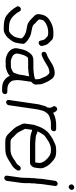

<svg xmlns="http://www.w3.org/2000/svg" viewBox="544 -1254 743 1872"><g transform="rotate(90 916.0 -318.5)"><path d="M239 -35C192 -35 154 -54 124 -91C116 -101 110 -109 105 -114C101 -121 98 -128 93 -136C88 -144 82 -149 75 -150C68 -151 61 -149 55 -145C49 -141 45 -135 43 -128C41 -121 42 -115 45 -109C70 -67 100 -33 136 -7C160 9 197 17 246 17H274C283 17 294 14 308 7C322 0 335 -10 349 -23C368 -46 381 -64 388 -77C395 -90 400 -112 405 -145C406 -153 407 -162 408 -172C409 -182 399 -195 380 -211C352 -233 326 -246 302 -250C278 -254 259 -259 245 -262C231 -265 219 -274 209 -288C199 -298 190 -306 184 -311C178 -316 174 -321 172 -324C170 -327 170 -334 172 -346C174 -358 177 -367 182 -373C208 -398 240 -412 280 -416H310C323 -416 330 -414 334 -410C338 -406 345 -400 354 -392C363 -384 368 -376 370 -368C372 -360 374 -352 376 -343C378 -334 382 -328 389 -325C396 -322 402 -323 409 -326C416 -329 421 -334 425 -340C429 -346 430 -351 429 -355L421 -386C417 -403 405 -419 386 -436C381 -440 375 -447 368 -454C361 -461 347 -465 328 -467H290C250 -467 209 -453 169 -425C142 -406 126 -378 121 -344C120 -336 118 -329 118 -322C118 -303 126 -287 142 -275C147 -271 154 -264 164 -253C174 -242 187 -232 205 -221C215 -215 237 -209 272 -204C307 -199 334 -183 355 -159C355 -155 354 -146 352 -134C350 -122 346 -106 338 -87C336 -83 329 -73 315 -56C313 -53 306 -48 297 -42C288 -36 283 -34 281 -34H253C248 -34 244 -34 239 -35Z M715 -182 710 -148C708 -133 704 -119 699 -107C694 -95 691 -86 690 -82C689 -78 680 -72 666 -64C652 -56 640 -53 629 -53L582 -52C566 -52 548 -58 527 -69C512 -79 504 -93 502 -110L504 -124L507 -139C508 -144 509 -149 511 -155C522 -195 535 -217 550 -220C553 -221 563 -221 579 -221H644L670 -223C688 -224 699 -226 706 -228C713 -230 719 -230 724 -231L722 -216ZM650 -272H570C543 -272 522 -264 508 -249C486 -225 470 -197 462 -164C457 -144 454 -129 452 -117C450 -105 450 -94 452 -85C458 -60 473 -40 495 -25C522 -9 548 -1 574 -1C584 -1 593 -1 601 -2H628C638 -2 653 -6 674 -14C695 -22 710 -32 720 -43C721 -41 723 -37 726 -29C729 -21 737 -12 749 0C772 22 803 33 840 33H867C875 33 882 31 888 26C894 21 897 15 898 8C899 1 897 -5 893 -10C889 -15 884 -18 877 -18H849C815 -18 789 -32 772 -58C767 -65 765 -74 764 -86C763 -98 762 -107 761 -114C762 -132 763 -145 764 -153L778 -251C783 -255 789 -261 796 -270C803 -279 806 -289 805 -300C804 -311 803 -318 803 -322C804 -341 799 -363 787 -386C784 -391 782 -396 779 -404C776 -412 771 -421 763 -432C749 -458 731 -473 710 -478C689 -483 663 -479 630 -467C617 -462 598 -451 572 -434C546 -417 527 -407 515 -404C503 -401 494 -396 490 -389C486 -382 485 -376 486 -369C487 -362 491 -357 497 -354C503 -351 512 -351 524 -355C536 -359 553 -367 575 -380C597 -393 611 -401 616 -404C621 -407 628 -411 636 -416C653 -424 670 -428 688 -428C694 -428 702 -422 711 -412C720 -402 726 -392 730 -382C734 -372 737 -362 743 -351C749 -340 752 -330 752 -320C752 -310 753 -302 754 -295C753 -286 731 -280 688 -275Z M977 -6C984 -6 990 -9 996 -14C1002 -19 1005 -24 1006 -31L1045 -298C1047 -313 1051 -331 1057 -352L1062 -369C1065 -379 1073 -391 1085 -406C1097 -421 1115 -430 1140 -436C1144 -437 1151 -438 1157 -440C1163 -442 1171 -443 1180 -443H1232C1239 -443 1244 -445 1250 -450C1256 -455 1259 -461 1260 -468C1261 -475 1260 -481 1256 -486C1252 -491 1246 -494 1239 -494H1187C1180 -494 1174 -493 1167 -492C1132 -488 1103 -479 1080 -464C1080 -467 1077 -475 1069 -487L1063 -495C1059 -500 1054 -503 1047 -504C1040 -505 1034 -503 1028 -498C1022 -493 1018 -487 1016 -480C1014 -473 1016 -467 1020 -462L1025 -454C1030 -446 1032 -436 1030 -422L1029 -415V-411C1022 -401 1016 -390 1012 -376L1008 -359C1007 -354 1004 -346 1001 -336C998 -326 996 -313 994 -298L955 -31C954 -24 956 -19 960 -14C964 -9 970 -6 977 -6Z M1356 -240C1362 -239 1367 -239 1374 -239H1566C1580 -239 1591 -245 1600 -256C1609 -267 1615 -280 1616 -294L1620 -326C1623 -348 1621 -366 1612 -381C1609 -386 1607 -391 1605 -396C1596 -416 1576 -439 1546 -464C1539 -470 1530 -476 1517 -483C1504 -490 1484 -494 1459 -494H1440C1432 -494 1422 -493 1409 -491C1396 -489 1375 -480 1345 -465C1334 -459 1324 -454 1316 -448C1308 -442 1297 -435 1285 -427C1273 -419 1262 -407 1252 -393C1232 -368 1219 -340 1210 -312C1208 -306 1206 -299 1203 -292C1200 -285 1197 -277 1196 -267L1186 -194C1184 -178 1187 -164 1196 -151C1199 -147 1202 -140 1205 -132C1208 -124 1212 -117 1215 -110C1224 -93 1246 -68 1280 -34C1301 -10 1326 2 1357 2H1428C1463 2 1491 -4 1514 -16C1532 -25 1548 -35 1560 -43C1572 -51 1582 -57 1588 -60C1611 -74 1627 -91 1639 -111C1644 -119 1645 -126 1643 -133C1641 -140 1638 -144 1632 -147C1618 -153 1604 -147 1592 -128C1589 -120 1582 -113 1572 -107C1562 -101 1554 -96 1548 -92C1542 -88 1536 -84 1529 -79C1522 -74 1513 -69 1502 -63C1491 -57 1474 -52 1451 -49H1364C1347 -49 1333 -57 1320 -72C1316 -76 1313 -80 1309 -84C1305 -88 1301 -91 1296 -96L1283 -109C1280 -114 1275 -119 1271 -125C1267 -131 1263 -139 1258 -149C1253 -159 1249 -169 1244 -177C1239 -185 1237 -191 1237 -194L1246 -258L1254 -260C1255 -260 1255 -260 1255 -259C1284 -246 1318 -240 1356 -240ZM1261 -311C1268 -329 1279 -348 1293 -368C1297 -376 1304 -383 1314 -389C1324 -395 1331 -400 1335 -403C1371 -430 1404 -443 1433 -443H1452C1484 -443 1516 -424 1547 -386C1553 -379 1556 -373 1558 -368C1560 -363 1563 -358 1566 -351C1569 -344 1570 -336 1569 -326L1564 -290H1382C1371 -290 1361 -291 1351 -292C1341 -293 1330 -294 1318 -295C1306 -296 1296 -299 1287 -304C1278 -309 1270 -311 1261 -311Z M1766 -182C1767 -218 1766 -236 1766 -237L1768 -251C1769 -256 1769 -266 1768 -279L1772 -305L1774 -338C1774 -345 1775 -352 1776 -359L1794 -483C1795 -490 1793 -496 1789 -501C1785 -506 1779 -509 1772 -509C1765 -509 1759 -506 1753 -501C1747 -496 1744 -490 1743 -483L1725 -359L1721 -305L1717 -276V-249C1715 -243 1715 -236 1715 -230V-212L1714 -194V-178L1712 -149L1693 -13C1692 -6 1694 -1 1698 4C1702 9 1708 12 1715 12C1722 12 1728 9 1734 4C1740 -1 1743 -6 1744 -13L1763 -149ZM1788 -663C1782 -658 1779 -652 1778 -645C1777 -638 1780 -631 1785 -625C1790 -619 1796 -616 1803 -616C1810 -616 1815 -619 1821 -624C1827 -629 1831 -635 1832 -642C1833 -649 1831 -656 1826 -662C1821 -668 1815 -670 1808 -670C1801 -670 1794 -668 1788 -663Z"/></g></svg>

Font: AppleStorm
Style: Ita
Weight: 400
Foundry: Cannot Into Space Fonts
Version: Version 1.01